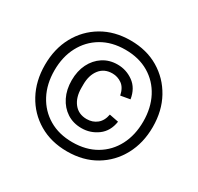

<svg xmlns="http://www.w3.org/2000/svg" viewBox="-156 -905 1133 1101"><g transform="rotate(30 410.5 -355.0)"><path d="M411 12Q305 12 224.5 -35.5Q144 -83 99 -166Q54 -249 54 -355Q54 -462 99 -544.5Q144 -627 224.5 -674.5Q305 -722 411 -722Q517 -722 597 -674.5Q677 -627 722.5 -544.5Q768 -462 768 -355Q768 -249 723 -166Q678 -83 598 -35.5Q518 12 411 12ZM411 -49Q501 -49 567 -88Q633 -127 669 -196Q705 -265 705 -355Q705 -445 669 -514Q633 -583 567 -622Q501 -661 411 -661Q322 -661 256 -622Q190 -583 153.5 -514Q117 -445 117 -355Q117 -265 153.5 -196Q190 -127 256 -88Q322 -49 411 -49ZM416 -145Q361 -145 319.5 -172Q278 -199 254.5 -246.5Q231 -294 231 -355Q231 -417 254.5 -464Q278 -511 319.5 -538Q361 -565 415 -565Q473 -565 520 -531Q567 -497 578 -429L516 -418Q506 -466 477.5 -486Q449 -506 415 -506Q361 -506 331 -467.5Q301 -429 301 -367V-345Q301 -282 331.5 -243.5Q362 -205 416 -205Q455 -205 483 -227.5Q511 -250 519 -294L580 -282Q570 -215 522.5 -180Q475 -145 416 -145Z"/></g></svg>

Font: Special Gothic
Style: Regular
Weight: 400
Designer: Alistair McCready
Foundry: Monolith
Version: Version 1.010; ttfautohint (v1.8.4.7-5d5b)